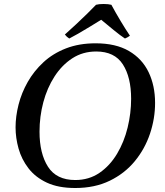

<svg xmlns="http://www.w3.org/2000/svg" viewBox="-20 -928 828 962"><path d="M757 -412Q757 -334 731.5 -258Q706 -182 655.5 -120.5Q605 -59 530 -22.5Q455 14 357 14Q272 14 214.5 -13Q157 -40 122.5 -85Q88 -130 73 -183.5Q58 -237 58 -290Q58 -345 73 -404Q88 -463 119 -517.5Q150 -572 197.5 -616Q245 -660 310.5 -685.5Q376 -711 459 -711Q560 -711 626 -672.5Q692 -634 724.5 -566.5Q757 -499 757 -412ZM637 -433Q637 -541 595.5 -605.5Q554 -670 462 -670Q395 -670 342.5 -636Q290 -602 253 -544.5Q216 -487 197 -415.5Q178 -344 178 -268Q178 -159 220.5 -92.5Q263 -26 357 -26Q426 -26 478.5 -62Q531 -98 566.5 -157.5Q602 -217 619.5 -289Q637 -361 637 -433ZM487 -829Q461 -813 430 -794Q399 -775 371 -759Q343 -743 327 -735Q314 -743 305 -755Q332 -779 361.5 -806.5Q391 -834 417.5 -860Q444 -886 461 -904Q475 -908 499 -908Q523 -908 538 -904Q559 -865 584.5 -822.5Q610 -780 631 -749Q619 -740 606 -735Q583 -750 549.5 -777.5Q516 -805 487 -829Z"/></svg>

Font: Tiro Gurmukhi
Style: Italic
Weight: 400
Italic angle: -11°
Designer: Gurmukhi: John Hudson & Fiona Ross, assisted by Paul Hanslow. Latin: John Hudson with Paul Hanslow, assisted by Kaja Soj
Foundry: Tiro Typeworks Ltd.
Version: Version 1.52